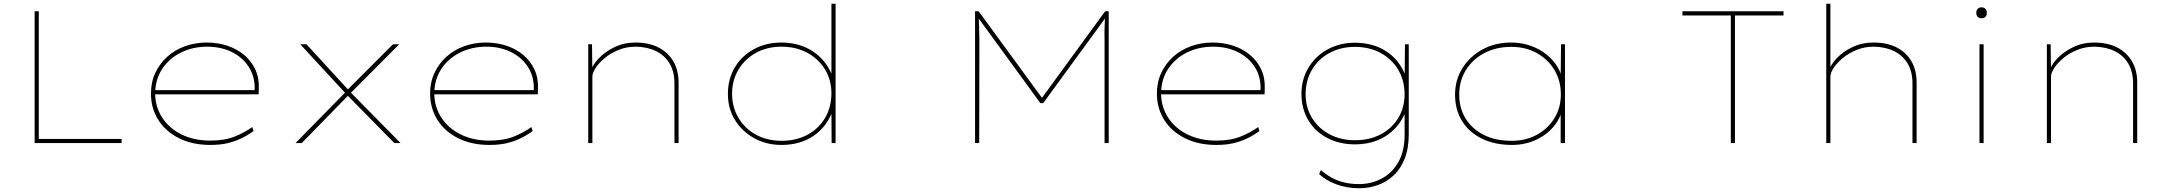

<svg xmlns="http://www.w3.org/2000/svg" viewBox="-20 -760 11539 1020"><path d="M164 0V-700H186V-22H626V0Z M1097 10Q1003 10 931.5 -25.5Q860 -61 821 -123Q782 -185 782 -263Q782 -324 805.5 -373.5Q829 -423 869 -459Q909 -495 963 -514.5Q1017 -534 1078 -534Q1137 -534 1188 -517Q1239 -500 1277 -468Q1315 -436 1336 -391.5Q1357 -347 1355 -291L1354 -259H794V-281H1343L1332 -270L1333 -295Q1332 -361 1298 -410Q1264 -459 1207.5 -485.5Q1151 -512 1081 -512Q1004 -512 941.5 -481Q879 -450 842 -394.5Q805 -339 804 -263Q805 -191 842.5 -134Q880 -77 946 -45Q1012 -13 1097 -13Q1173 -13 1226.5 -34.5Q1280 -56 1320 -85L1327 -64Q1294 -40 1260 -24Q1226 -8 1187.5 1Q1149 10 1097 10Z M2075 0 1821 -258 1815 -265 1575 -525H1608L1831 -282L1838 -274L2108 0ZM1550 0 1819 -274 1835 -258 1583 0ZM1838 -261 1822 -279 2068 -525H2101Z M2580 10Q2486 10 2414.5 -25.5Q2343 -61 2304 -123Q2265 -185 2265 -263Q2265 -324 2288.5 -373.5Q2312 -423 2352 -459Q2392 -495 2446 -514.5Q2500 -534 2561 -534Q2620 -534 2671 -517Q2722 -500 2760 -468Q2798 -436 2819 -391.5Q2840 -347 2838 -291L2837 -259H2277V-281H2826L2815 -270L2816 -295Q2815 -361 2781 -410Q2747 -459 2690.5 -485.5Q2634 -512 2564 -512Q2487 -512 2424.5 -481Q2362 -450 2325 -394.5Q2288 -339 2287 -263Q2288 -191 2325.5 -134Q2363 -77 2429 -45Q2495 -13 2580 -13Q2656 -13 2709.5 -34.5Q2763 -56 2803 -85L2810 -64Q2777 -40 2743 -24Q2709 -8 2670.5 1Q2632 10 2580 10Z M3105 0V-525H3125L3127 -378L3115 -375Q3126 -413 3160 -449Q3194 -485 3244.5 -509.5Q3295 -534 3355 -534Q3428 -534 3479 -507.5Q3530 -481 3557.5 -433.5Q3585 -386 3585 -322V0H3563V-317Q3563 -380 3537 -423Q3511 -466 3465 -488.5Q3419 -511 3357 -512Q3308 -512 3265.5 -494.5Q3223 -477 3192 -451Q3161 -425 3144 -398.5Q3127 -372 3127 -354V0H3117Q3114 0 3111 0Q3108 0 3105 0Z M4132 10Q4052 10 3987.5 -25.5Q3923 -61 3885 -122Q3847 -183 3847 -261Q3847 -341 3884 -402.5Q3921 -464 3985.5 -499Q4050 -534 4131 -534Q4179 -534 4221.5 -522Q4264 -510 4300 -486Q4336 -462 4363 -427Q4390 -392 4406 -345L4397 -346V-740H4419V0H4398L4397 -179L4407 -181Q4391 -133 4364 -97.5Q4337 -62 4301.5 -38Q4266 -14 4223.5 -2Q4181 10 4132 10ZM4132 -12Q4209 -12 4268.5 -43.5Q4328 -75 4362 -131.5Q4396 -188 4397 -263Q4397 -334 4363.5 -390Q4330 -446 4270 -479Q4210 -512 4131 -512Q4056 -512 3996.5 -479.5Q3937 -447 3903 -390Q3869 -333 3869 -261Q3870 -188 3904.5 -131.5Q3939 -75 3998 -43.5Q4057 -12 4132 -12Z M5160 0V-700H5179L5520 -234H5511L5851 -700H5870V0H5848V-542Q5847 -577 5848 -612.5Q5849 -648 5851 -683L5865 -682L5522 -212H5507L5166 -680L5179 -682Q5180 -651 5181.5 -616.5Q5183 -582 5183 -544L5182 0Z M6441 10Q6347 10 6275.5 -25.5Q6204 -61 6165 -123Q6126 -185 6126 -263Q6126 -324 6149.5 -373.5Q6173 -423 6213 -459Q6253 -495 6307 -514.5Q6361 -534 6422 -534Q6481 -534 6532 -517Q6583 -500 6621 -468Q6659 -436 6680 -391.5Q6701 -347 6699 -291L6698 -259H6138V-281H6687L6676 -270L6677 -295Q6676 -361 6642 -410Q6608 -459 6551.5 -485.5Q6495 -512 6425 -512Q6348 -512 6285.5 -481Q6223 -450 6186 -394.5Q6149 -339 6148 -263Q6149 -191 6186.5 -134Q6224 -77 6290 -45Q6356 -13 6441 -13Q6517 -13 6570.5 -34.5Q6624 -56 6664 -85L6671 -64Q6638 -40 6604 -24Q6570 -8 6531.5 1Q6493 10 6441 10Z M7202 240Q7134 240 7078.5 219Q7023 198 6988 165L6997 144Q7023 166 7053 183Q7083 200 7120 209Q7157 218 7200 218Q7263 218 7318.5 189.5Q7374 161 7408 102.5Q7442 44 7442 -44V-179L7453 -180Q7430 -118 7390 -76.5Q7350 -35 7296.5 -14Q7243 7 7179 7Q7096 7 7031 -27Q6966 -61 6930 -122Q6894 -183 6894 -261Q6894 -339 6931.5 -401Q6969 -463 7033.5 -498Q7098 -533 7177 -533Q7215 -533 7251 -525.5Q7287 -518 7318 -502.5Q7349 -487 7374.5 -464.5Q7400 -442 7419.5 -412Q7439 -382 7452 -344L7442 -346L7444 -525H7464V-47Q7464 28 7442.5 82.5Q7421 137 7383.5 172Q7346 207 7299 223.5Q7252 240 7202 240ZM7178 -15Q7257 -15 7316.5 -47Q7376 -79 7409 -134.5Q7442 -190 7442 -260Q7441 -335 7407 -391Q7373 -447 7314 -479Q7255 -511 7177 -511Q7104 -511 7044.5 -479.5Q6985 -448 6951 -391.5Q6917 -335 6916 -261Q6916 -189 6950 -133.5Q6984 -78 7043.5 -46.5Q7103 -15 7178 -15Z M8013 10Q7920 10 7851.5 -24Q7783 -58 7746.5 -118Q7710 -178 7710 -257Q7710 -336 7749.5 -398.5Q7789 -461 7856 -497.5Q7923 -534 8007 -534Q8064 -534 8112.5 -516.5Q8161 -499 8196.5 -470Q8232 -441 8254 -405Q8276 -369 8280 -331L8271 -332L8273 -525H8294V0H8271V-185L8284 -197Q8277 -153 8253.5 -115Q8230 -77 8193.5 -49Q8157 -21 8111 -5.5Q8065 10 8013 10ZM8011 -12Q8086 -12 8144.5 -44Q8203 -76 8237.5 -131.5Q8272 -187 8272 -259Q8272 -331 8238 -388Q8204 -445 8144.5 -478Q8085 -511 8009 -511Q7928 -511 7865.5 -478Q7803 -445 7767.5 -387.5Q7732 -330 7732 -257Q7732 -186 7766 -130.5Q7800 -75 7862 -43.5Q7924 -12 8011 -12Z M9175 0V-678H8918V-700H9455V-678H9197V0Z M9682 0V-740H9704V-378L9692 -375Q9703 -414 9737 -450Q9771 -486 9821.5 -510Q9872 -534 9932 -534Q10006 -534 10057 -507.5Q10108 -481 10135 -433.5Q10162 -386 10162 -322V0H10140V-317Q10140 -380 10114 -423Q10088 -466 10042 -488.5Q9996 -511 9934 -512Q9885 -512 9842.5 -494.5Q9800 -477 9769 -451Q9738 -425 9721 -398.5Q9704 -372 9704 -354V0H9693Q9682 0 9679 0Q9676 0 9682 0Z M10496 0V-525H10518V0ZM10507 -663Q10493 -663 10486 -671Q10479 -679 10479 -692Q10479 -704 10486 -712.5Q10493 -721 10507 -721Q10520 -721 10527.5 -713Q10535 -705 10535 -692Q10535 -679 10528 -671Q10521 -663 10507 -663Z M10854 0V-525H10874L10876 -378L10864 -375Q10875 -413 10909 -449Q10943 -485 10993.5 -509.5Q11044 -534 11104 -534Q11177 -534 11228 -507.5Q11279 -481 11306.5 -433.5Q11334 -386 11334 -322V0H11312V-317Q11312 -380 11286 -423Q11260 -466 11214 -488.5Q11168 -511 11106 -512Q11057 -512 11014.5 -494.5Q10972 -477 10941 -451Q10910 -425 10893 -398.5Q10876 -372 10876 -354V0H10866Q10863 0 10860 0Q10857 0 10854 0Z"/></svg>

Font: Lexend Mega Thin
Style: Regular
Weight: 250
Version: Version 1.007